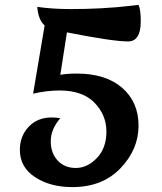

<svg xmlns="http://www.w3.org/2000/svg" viewBox="-20 -730 660 783"><path d="M545 -710Q554 -692 554 -643Q554 -561 502 -561Q440 -561 253 -598L226 -425Q255 -430 293 -430Q411 -430 478 -372Q545 -314 545 -217.5Q545 -121 471.5 -44Q398 33 275 33Q185 33 123 -7.5Q61 -48 61 -119Q61 -175 97 -213Q133 -251 191 -251Q208 -251 226 -248Q187 -203 187 -154.5Q187 -106 215 -75.5Q243 -45 289.5 -45Q336 -45 375 -85.5Q414 -126 414 -193.5Q414 -261 365.5 -311Q317 -361 223 -361Q171 -361 115 -348L162 -626Q136 -649 132 -702Q194 -693 268 -693Q396 -693 510 -706Z"/></svg>

Font: Merienda One
Style: Regular
Weight: 400
Designer: Eduardo Rodriguez Tunni
Foundry: Eduardo Rodriguez Tunni
Version: Version 1.001